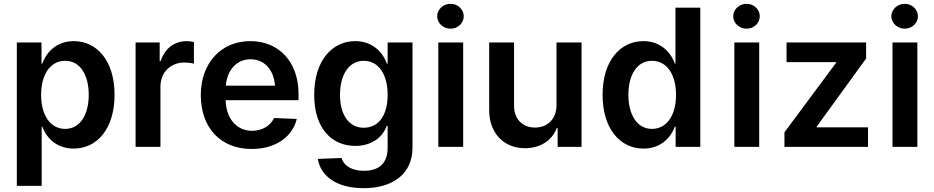

<svg xmlns="http://www.w3.org/2000/svg" viewBox="-20 -768 4885 1004"><path d="M68 204H198V-106H201C226 -39 283 9 365 9C487 9 579 -94 579 -272C579 -456 482 -553 366 -553C282 -553 225 -502 201 -435H197V-546H68ZM195 -272C195 -379 243 -450 321 -450C398 -450 444 -378 444 -272C444 -167 398 -94 321 -94C242 -94 195 -167 195 -272Z M689 0H819V-315C819 -390 872 -441 944 -441C960 -441 981 -439 994 -435V-548C982 -551 971 -553 958 -553C894 -553 843 -518 820 -448H815V-546H689Z M1296 11C1429 11 1511 -59 1532 -146L1413 -151C1399 -119 1360 -84 1298 -84C1214 -84 1162 -152 1160 -244H1541V-277C1541 -445 1438 -553 1289 -553C1135 -553 1030 -437 1030 -271C1030 -101 1132 11 1296 11ZM1161 -320C1168 -403 1218 -458 1290 -458C1364 -458 1412 -402 1418 -320Z M1881 216C2035 216 2137 141 2137 4V-546H2007V-435H2003C1979 -502 1922 -553 1837 -553C1721 -553 1623 -456 1623 -272C1623 -94 1717 -5 1838 -5C1915 -5 1978 -43 2002 -109H2007V4C2007 89 1959 125 1884 125C1824 125 1780 103 1766 58L1642 63C1657 155 1743 216 1881 216ZM1758 -272C1758 -378 1805 -450 1882 -450C1960 -450 2007 -379 2007 -272C2007 -165 1960 -100 1882 -100C1805 -100 1758 -167 1758 -272Z M2272 0H2402V-546H2272ZM2266 -683C2266 -647 2298 -618 2336 -618C2374 -618 2405 -647 2405 -683C2405 -719 2374 -748 2336 -748C2298 -748 2266 -719 2266 -683Z M2890 -217C2890 -147 2844 -101 2778 -101C2710 -101 2668 -147 2668 -216V-546H2538V-191C2538 -74 2613 7 2725 7C2805 7 2867 -33 2891 -98H2896V0H3021V-546H2890Z M3345 9C3427 9 3484 -39 3509 -106H3513V0H3642V-728H3512V-435H3509C3485 -502 3428 -553 3344 -553C3228 -553 3131 -456 3131 -272C3131 -94 3223 9 3345 9ZM3266 -272C3266 -378 3312 -450 3389 -450C3467 -450 3515 -379 3515 -272C3515 -167 3468 -94 3389 -94C3312 -94 3266 -167 3266 -272Z M3820 0H3950V-546H3820ZM3814 -683C3814 -647 3846 -618 3884 -618C3922 -618 3953 -647 3953 -683C3953 -719 3922 -748 3884 -748C3846 -748 3814 -719 3814 -683Z M4082 0H4519V-102H4250V-105L4509 -462V-546H4093V-443H4353V-441L4082 -76Z M4647 0H4777V-546H4647ZM4641 -683C4641 -647 4673 -618 4711 -618C4749 -618 4780 -647 4780 -683C4780 -719 4749 -748 4711 -748C4673 -748 4641 -719 4641 -683Z"/></svg>

Font: Wafeq Semi Bold
Style: Regular
Weight: 600
Designer: Rasmus Andersson & Azza Alameddine
Foundry: Google & TypeTogether
Version: Version 3.000;January 28, 2025;FontCreator 15.0.0.3014 64-bi